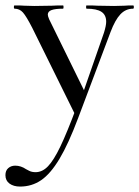

<svg xmlns="http://www.w3.org/2000/svg" viewBox="-56 -406 513 707"><path d="M434 -374Q407 -374 387.5 -353.5Q368 -333 351 -288L232 28Q196 124 163 179Q130 234 95.5 257.5Q61 281 18 281Q-6 281 -21 270Q-36 259 -36 239Q-36 222 -25.5 213Q-15 204 0 204Q21 204 40 217Q42 218 51.5 223Q61 228 75 228Q100 228 121 206Q142 184 166.5 133Q191 82 226 -12L225 25L63 -303Q41 -346 28.5 -360Q16 -374 -2 -374Q-5 -374 -5 -380Q-5 -386 -2 -386Q22 -386 34 -385L70 -384L135 -385Q150 -386 176 -386Q178 -386 178 -380Q178 -374 176 -374Q148 -374 134 -369Q120 -364 120 -352Q120 -347 125 -335L260 -60L232 -13L327 -286Q335 -312 335 -326Q335 -351 317.5 -362.5Q300 -374 263 -374Q261 -374 261 -380Q261 -386 263 -386Q290 -386 304 -385L364 -384L402 -385Q412 -386 434 -386Q437 -386 437 -380Q437 -374 434 -374Z"/></svg>

Font: Cormorant Garamond Medium
Style: Regular
Weight: 500
Designer: Christian Thalmann (Catharsis Fonts)
Foundry: Catharsis Fonts
Version: Version 4.000